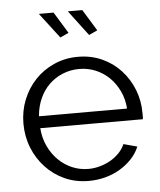

<svg xmlns="http://www.w3.org/2000/svg" viewBox="-53 -776 693 832"><g transform="rotate(-5 293.5 -360.0)"><path d="M273 -730H336L393 -637L356 -620ZM147 -730H211L268 -637L231 -620ZM300 10Q243 10 195.5 -11.5Q148 -33 113 -70.5Q78 -108 58.5 -157Q39 -206 39 -262Q39 -317 58.5 -365.5Q78 -414 112.5 -450.5Q147 -487 195 -508.5Q243 -530 299 -530Q356 -530 403.5 -508.5Q451 -487 485 -450Q519 -413 538 -365Q557 -317 557 -263Q557 -255 557 -247Q557 -239 556 -236H110Q113 -194 129.5 -158.5Q146 -123 172 -97Q198 -71 231.5 -56.5Q265 -42 303 -42Q328 -42 353 -49Q378 -56 399 -68Q420 -80 437 -97.5Q454 -115 463 -136L522 -120Q510 -91 488 -67.5Q466 -44 437 -26.5Q408 -9 373 0.5Q338 10 300 10ZM492 -288Q489 -330 472.5 -364.5Q456 -399 430.5 -424Q405 -449 371.5 -463Q338 -477 300 -477Q262 -477 228 -463Q194 -449 168.5 -424Q143 -399 127.5 -364Q112 -329 109 -288Z"/></g></svg>

Font: Boldmen
Style: Regular
Weight: 400
Designer: Matt McInerney, Pablo Impallari, Rodrigo Fuenzalida
Foundry: LIVING CONCEPT
Version: Version 1.000